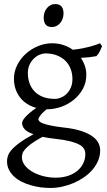

<svg xmlns="http://www.w3.org/2000/svg" viewBox="-20 -682 528 946"><path d="M336.9 -293Q336.9 -318.8 328.4 -341.8Q319.8 -364.7 303 -381.8Q286.1 -398.9 261 -408.9Q235.8 -418.9 203.1 -418.9Q190.9 -418.9 176 -412.8Q161.1 -406.7 147.9 -394.5Q134.8 -382.3 126 -364Q117.2 -345.7 117.2 -321.8Q117.2 -295.9 125.2 -272.7Q133.3 -249.5 149.7 -232.2Q166 -214.8 191.2 -204.8Q216.3 -194.8 251 -194.8Q265.1 -194.8 280.5 -201.2Q295.9 -207.5 308.3 -219.7Q320.8 -231.9 328.9 -250.2Q336.9 -268.6 336.9 -293ZM252.9 2Q234.4 0 218.8 -2.4Q203.1 -4.9 189.5 -7.8Q154.3 11.2 134 26.4Q113.8 41.5 103.5 53.5Q93.3 65.4 90.6 75.2Q87.9 85 87.9 92.8Q87.9 113.3 101.6 131.6Q115.2 149.9 138.2 163.6Q161.1 177.2 191.4 185.3Q221.7 193.4 254.9 193.4Q287.6 193.4 314.5 184.6Q341.3 175.8 360.4 160.2Q379.4 144.5 389.9 123.3Q400.4 102.1 400.4 76.7Q400.4 63 394 51.5Q387.7 40 371.1 30.8Q354.5 21.5 325.9 14.2Q297.4 6.8 252.9 2ZM405.3 -313Q405.3 -275.4 388.4 -244.4Q371.6 -213.4 344.2 -190.9Q316.9 -168.5 282.2 -156Q247.6 -143.6 211.9 -143.6H209.5Q186.5 -124.5 177.7 -111.6Q168.9 -98.6 168.9 -95.7Q168.9 -89.8 174.1 -84.2Q179.2 -78.6 193.1 -73.5Q207 -68.4 231.4 -63.2Q255.9 -58.1 293.9 -53.7Q347.2 -47.9 381.8 -36.1Q416.5 -24.4 437 -9Q457.5 6.3 465.6 23.9Q473.6 41.5 473.6 58.6Q473.6 85.4 463.4 109.6Q453.1 133.8 435.5 154.3Q418 174.8 394 191.4Q370.1 208 342.8 219.7Q315.4 231.4 286.1 237.8Q256.8 244.1 228 244.1Q205.1 244.1 180.7 241Q156.2 237.8 132.3 231Q108.4 224.1 87.2 213.6Q65.9 203.1 49.8 188.2Q33.7 173.3 24.2 154.5Q14.6 135.7 14.6 111.8Q14.6 99.1 19.3 85.2Q23.9 71.3 38.1 55.2Q52.2 39.1 77.6 20.5Q103 2 145 -20.5Q113.3 -31.7 101.1 -45.9Q88.9 -60.1 88.9 -74.7Q88.9 -78.6 91.3 -85.2Q93.8 -91.8 101.3 -101.1Q108.9 -110.4 122.6 -122.6Q136.2 -134.8 158.7 -150.4Q133.8 -157.2 113.5 -170.2Q93.3 -183.1 78.9 -201.7Q64.5 -220.2 56.6 -243.4Q48.8 -266.6 48.8 -293.9Q48.8 -329.6 64.9 -361.6Q81.1 -393.6 107.4 -417.2Q133.8 -440.9 167.5 -454.8Q201.2 -468.8 236.8 -468.8Q266.1 -468.8 291.7 -460.4Q317.4 -452.1 338.4 -437Q363.8 -439.5 384.3 -443.4Q404.8 -447.3 421.1 -451.7Q437.5 -456.1 450.2 -460.4Q462.9 -464.8 473.1 -468.8L482.9 -454.1Q477.1 -440.4 471.7 -429Q466.3 -417.5 455.1 -405.3Q436.5 -401.9 418.7 -399.9Q400.9 -397.9 378.4 -397Q391.1 -378.4 398.2 -357.4Q405.3 -336.4 405.3 -313ZM293 -615.7Q293 -602.1 288.6 -589.8Q284.2 -577.6 276.6 -568.6Q269 -559.6 258.8 -554.2Q248.5 -548.8 236.3 -548.8Q214.4 -548.8 204.8 -561Q195.3 -573.2 195.3 -595.7Q195.3 -609.4 199.7 -621.6Q204.1 -633.8 211.9 -642.8Q219.7 -651.9 229.7 -657Q239.7 -662.1 251.5 -662.1Q293 -662.1 293 -615.7Z"/></svg>

Font: Gentium
Style: Regular
Weight: 400
Designer: J. Victor Gaultney
Version: Version 1.03; 2011; OFL 1.1 release